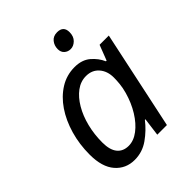

<svg xmlns="http://www.w3.org/2000/svg" viewBox="-209 -856 986 986"><g transform="rotate(-45 284.0 -363.0)"><path d="M193 10Q129 10 88.5 -36.5Q48 -83 48 -173Q48 -248 67.5 -315.5Q87 -383 122 -434.5Q157 -486 205 -516Q253 -546 311 -546Q364 -546 397 -518Q430 -490 446 -453H451L483 -536H550L436 0H366L379 -99H375Q341 -55 295 -22.5Q249 10 193 10ZM222 -63Q259 -63 294.5 -90Q330 -117 358.5 -163Q387 -209 403 -266Q411 -295 413.5 -319.5Q416 -344 416 -365Q416 -412 390 -442Q364 -472 320 -472Q281 -472 248 -447.5Q215 -423 190 -380.5Q165 -338 151.5 -284Q138 -230 138 -171Q138 -117 160 -90Q182 -63 222 -63ZM363 -625Q343 -625 329 -637.5Q315 -650 315 -672Q315 -698 330.5 -717Q346 -736 374 -736Q420 -736 420 -691Q420 -660 402 -642.5Q384 -625 363 -625Z"/></g></svg>

Font: Noto Sans IKEA
Style: Italic
Weight: 400
Italic angle: -12°
Designer: Monotype Design Team
Foundry: Monotype Imaging Inc.
Version: Version 2.001